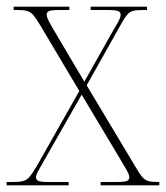

<svg xmlns="http://www.w3.org/2000/svg" viewBox="-22 -556 498 576"><path d="M-2 0V-10H16Q37 -10 48 -13Q59 -16 67.5 -26.5Q76 -37 89 -59L216 -283L100 -478Q87 -500 78.5 -510Q70 -520 59.5 -523Q49 -526 31 -526H19V-536H186V-526H159Q131 -526 124.5 -522.5Q118 -519 118 -512Q118 -505 125.5 -490.5Q133 -476 147 -453L231 -311L311 -453Q324 -475 332 -489.5Q340 -504 340 -512Q340 -519 333 -522.5Q326 -526 298 -526H250V-536H419V-526H409Q389 -526 378 -523.5Q367 -521 358.5 -510.5Q350 -500 338 -478L238 -300L383 -58Q395 -37 403.5 -26.5Q412 -16 422.5 -13Q433 -10 451 -10H456V0H280V-10H324Q353 -10 359.5 -13.5Q366 -17 366 -24Q366 -32 357.5 -46.5Q349 -61 336 -83L223 -272L114 -81Q102 -59 94 -45.5Q86 -32 86 -24Q86 -17 92.5 -13.5Q99 -10 125 -10H184V0Z"/></svg>

Font: Noto Serif Display SemiCondensed Thin
Style: Regular
Weight: 100
Width: 4
Designer: Monotype Design Team
Foundry: Monotype Imaging Inc.
Version: Version 2.009